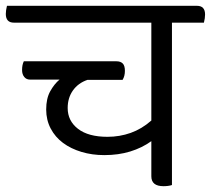

<svg xmlns="http://www.w3.org/2000/svg" viewBox="-48 -630 726 661"><path d="M544 -552V7Q538 9 530.5 10Q523 11 515 11Q473 11 473 -23V-144Q441 -121 400.5 -108.5Q360 -96 311 -96Q269 -96 232.5 -107Q196 -118 169 -138Q142 -158 126.5 -187.5Q111 -217 111 -253Q111 -291 125 -316Q139 -341 157 -356H55Q43 -356 35.5 -365Q28 -374 28 -389Q28 -407 34 -419H353Q367 -419 374.5 -411.5Q382 -404 382 -386Q382 -368 374 -355H253Q221 -344 203 -318.5Q185 -293 185 -258Q185 -214 220.5 -186.5Q256 -159 322 -159Q364 -159 402 -172.5Q440 -186 473 -215V-552H0Q-28 -552 -28 -582Q-28 -588 -27 -595Q-26 -602 -24 -610H630Q658 -610 658 -580Q658 -574 657 -567Q656 -560 654 -552Z"/></svg>

Font: Baloo 2
Style: Regular
Weight: 400
Designer: Sarang Kulkarni and Ek Type
Foundry: Ek Type
Version: Version 1.640;hotconv 1.0.111;makeotfexe 2.5.65597; ttfautoh